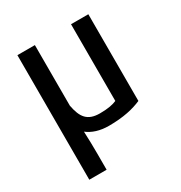

<svg xmlns="http://www.w3.org/2000/svg" viewBox="-172 -656 924 980"><g transform="rotate(-30 290.0 -166.0)"><path d="M489 -22C443 -2 383 13 296 13C243 13 201 -1 170 -25C172 19 173 64 173 108V201H71V-533H174V-176C188 -101 215 -65 288 -65C337 -65 367 -72 387 -81V-533H489Z"/></g></svg>

Font: Repo Medium
Style: Regular
Weight: 500
Designer: Stefan Peev
Foundry: Context Ltd
Version: Version 1.502